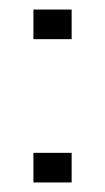

<svg xmlns="http://www.w3.org/2000/svg" viewBox="-20 -382 220 402"><path d="M50 -300V-362H130V-300ZM50 0V-62H130V0Z"/></svg>

Font: Big Shoulders Display Thin Thin
Style: Regular
Weight: 250
Version: Version 2.002